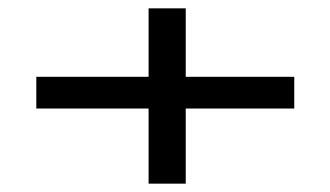

<svg xmlns="http://www.w3.org/2000/svg" viewBox="-20 -544 790 460"><path d="M336 -104V-284H67V-360H336V-524H425V-360H685V-284H425V-104Z"/></svg>

Font: Inconsolata ExtraExpanded Medium
Style: Regular
Weight: 500
Width: 8
Monospace: yes
Designer: Raph Levien, Cyreal, Brenton Simpson
Foundry: Raph Levien, Cyreal, Google
Version: Version 3.001; ttfautohint (v1.8.2.53-6de2)